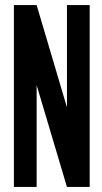

<svg xmlns="http://www.w3.org/2000/svg" viewBox="-20 -740 405 760"><path d="M125 0H35V-720H125L245 -315V-720H335V0H245L125 -403Z"/></svg>

Font: Berliner Wand
Style: Regular
Weight: 400
Designer: Peter Wiegel
Foundry: Peter Wiegel
Version: Version 1.000